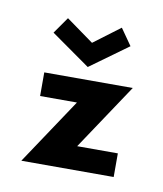

<svg xmlns="http://www.w3.org/2000/svg" viewBox="-45 -305 292 344"><g transform="rotate(10 101.5 -133.0)"><path d="M189 -163H28V-120H95L15 0H183V-43H109ZM53 -266 32 -236 103 -186 172 -236 151 -266 103 -230Z"/></g></svg>

Font: Hussar Tani
Style: Dwa
Weight: 700
Foundry: Cannot Into Space Fonts
Version: Version 0.92